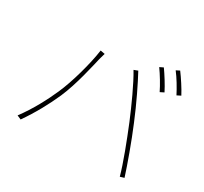

<svg xmlns="http://www.w3.org/2000/svg" viewBox="-157 -1021 1313 1234"><g transform="rotate(30 500.0 -403.5)"><path d="M751 -761 724 -748C751 -711 788 -650 807 -610L835 -624C813 -668 776 -726 751 -761ZM852 -796 826 -783C855 -746 888 -691 911 -646L939 -660C919 -699 879 -760 852 -796ZM243 -290C209 -212 155 -109 91 -24L121 -11C181 -97 231 -189 269 -275C318 -387 352 -546 365 -600C370 -620 373 -630 378 -646L345 -652C331 -549 286 -386 243 -290ZM735 -346C778 -241 834 -96 857 -11L887 -20C861 -102 808 -249 763 -356C716 -471 656 -593 619 -661L590 -650C634 -577 693 -447 735 -346Z"/></g></svg>

Font: Harano Aji Gothic ExtraLight
Style: Regular
Weight: 250
Foundry: Masamichi Hosoda
Version: HaranoAjiGothic-ExtraLight version 20230610;ttx 4.39.4